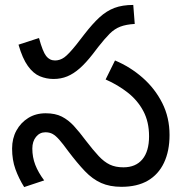

<svg xmlns="http://www.w3.org/2000/svg" viewBox="-20 -745 742 778"><path d="M197 -425Q168 -425 141.5 -436Q115 -447 93 -477.5Q71 -508 55 -564L138 -591Q153 -536 167 -518Q181 -500 203 -500Q223 -500 240.5 -512.5Q258 -525 290 -565L321 -605Q355 -649 383.5 -675Q412 -701 444 -713Q476 -725 520 -725L526 -648Q491 -646 467.5 -637Q444 -628 424.5 -608.5Q405 -589 379 -556L356 -526Q328 -490 303 -468Q278 -446 252.5 -435.5Q227 -425 197 -425ZM472 12Q425 12 390 -3.5Q355 -19 324 -51.5Q293 -84 256 -133Q235 -162 220.5 -178.5Q206 -195 193.5 -202Q181 -209 164 -209Q141 -209 126 -190.5Q111 -172 111 -143Q111 -108 123 -77Q135 -46 159 -14L78 13Q56 -22 42.5 -59.5Q29 -97 29 -143Q29 -184 46.5 -216Q64 -248 94.5 -267Q125 -286 165 -286Q204 -286 230.5 -272.5Q257 -259 279.5 -234.5Q302 -210 328 -175Q358 -136 380 -112.5Q402 -89 425 -78Q448 -67 480 -67Q530 -67 557 -99.5Q584 -132 584 -193Q584 -251 561 -294.5Q538 -338 498 -369.5Q458 -401 408 -423L446 -500Q508 -474 558 -430Q608 -386 637.5 -327.5Q667 -269 667 -198Q667 -133 644.5 -85.5Q622 -38 579 -13Q536 12 472 12Z"/></svg>

Font: utelugu15
Style: Book
Weight: 400
Designer: Jelle Bosma - Monotype Design Team
Foundry: Monotype Imaging Inc.
Version: Version 2.003